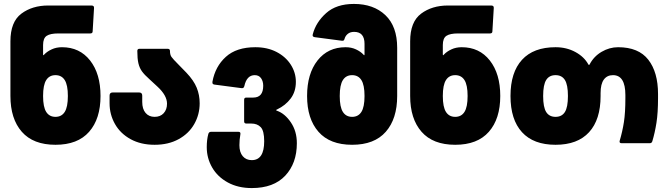

<svg xmlns="http://www.w3.org/2000/svg" viewBox="-20 -728 3398 976"><path d="M225 -700H445Q459 -700 458 -687L451 -569Q451 -558 439 -558H276Q236 -558 217.5 -546Q199 -534 199 -499V-452Q199 -443 205 -451Q219 -466 242.5 -477Q266 -488 295 -488Q385 -488 438 -420.5Q491 -353 491 -240Q491 -124 433 -58Q375 8 262 8Q149 8 91 -58Q33 -124 33 -240V-518Q33 -617 88.5 -658.5Q144 -700 225 -700ZM262 -134Q293 -134 309 -159Q325 -184 325 -240Q325 -296 309 -321Q293 -346 262 -346Q231 -346 215 -321Q199 -296 199 -240Q199 -184 215 -159Q231 -134 262 -134Z M537 -203V-242Q537 -258 553 -258H687Q703 -258 703 -242V-210Q703 -174 720 -154Q737 -134 766 -134Q795 -134 812 -152.5Q829 -171 829 -201Q829 -243 780 -288L740 -325Q714 -348 701.5 -365.5Q689 -383 683.5 -406.5Q678 -430 678 -469Q678 -480 689 -480H832Q844 -480 844 -469Q844 -450 851.5 -439Q859 -428 889 -398L928 -358Q965 -319 980 -282Q995 -245 995 -203Q995 -146 967.5 -97.5Q940 -49 888 -20.5Q836 8 766 8Q696 8 644 -20.5Q592 -49 564.5 -97.5Q537 -146 537 -203Z M1031 20Q1031 -18 1039 -47Q1042 -58 1053 -58H1192Q1204 -58 1202 -46Q1197 -18 1197 10Q1197 46 1214 66Q1231 86 1260 86Q1323 86 1323 -10Q1323 -63 1305.5 -81.5Q1288 -100 1257 -100H1232Q1221 -100 1221 -111V-221Q1221 -232 1232 -232H1267Q1318 -232 1318 -292Q1318 -315 1307 -330.5Q1296 -346 1275 -346Q1234 -346 1222 -290Q1220 -284 1217 -281.5Q1214 -279 1207 -280L1070 -298Q1064 -299 1061.5 -302Q1059 -305 1060 -313Q1074 -390 1128 -439Q1182 -488 1278 -488Q1339 -488 1385.5 -464Q1432 -440 1458 -399.5Q1484 -359 1484 -312Q1484 -262 1457.5 -227Q1431 -192 1389 -172Q1384 -170 1383.5 -168.5Q1383 -167 1388 -165Q1428 -151 1458.5 -106Q1489 -61 1489 0Q1489 102 1430 165Q1371 228 1260 228Q1190 228 1138 199.5Q1086 171 1058.5 123.5Q1031 76 1031 20Z M1541 -240Q1541 -353 1594 -420.5Q1647 -488 1737 -488Q1766 -488 1789.5 -477Q1813 -466 1827 -451Q1833 -443 1833 -452V-505Q1833 -566 1780 -566Q1760 -566 1747.5 -555.5Q1735 -545 1731 -529Q1729 -524 1726.5 -522Q1724 -520 1717 -521L1580 -539Q1566 -541 1570 -554Q1586 -615 1638 -661.5Q1690 -708 1779 -708Q1879 -708 1939 -651Q1999 -594 1999 -485V-240Q1999 -124 1941 -58Q1883 8 1770 8Q1657 8 1599 -58Q1541 -124 1541 -240ZM1770 -134Q1801 -134 1817 -159Q1833 -184 1833 -240Q1833 -296 1817 -321Q1801 -346 1770 -346Q1739 -346 1723 -321Q1707 -296 1707 -240Q1707 -184 1723 -159Q1739 -134 1770 -134Z M2257 -700H2477Q2491 -700 2490 -687L2483 -569Q2483 -558 2471 -558H2308Q2268 -558 2249.5 -546Q2231 -534 2231 -499V-452Q2231 -443 2237 -451Q2251 -466 2274.5 -477Q2298 -488 2327 -488Q2417 -488 2470 -420.5Q2523 -353 2523 -240Q2523 -124 2465 -58Q2407 8 2294 8Q2181 8 2123 -58Q2065 -124 2065 -240V-518Q2065 -617 2120.5 -658.5Q2176 -700 2257 -700ZM2294 -134Q2325 -134 2341 -159Q2357 -184 2357 -240Q2357 -296 2341 -321Q2325 -346 2294 -346Q2263 -346 2247 -321Q2231 -296 2231 -240Q2231 -184 2247 -159Q2263 -134 2294 -134Z M2575 -240Q2575 -360 2633.5 -424Q2692 -488 2804 -488Q2860 -488 2905 -463.5Q2950 -439 2971 -400Q2974 -396 2977 -400Q2998 -441 3038 -464.5Q3078 -488 3122 -488Q3226 -488 3275.5 -424.5Q3325 -361 3325 -250V-229Q3325 -155 3317 -104Q3309 -53 3296 -10Q3293 0 3283 0H3140Q3127 0 3130 -12Q3144 -59 3151.5 -107Q3159 -155 3159 -229V-245Q3159 -346 3096 -346Q3066 -346 3049.5 -323.5Q3033 -301 3033 -255V-240Q3033 -120 2974.5 -56Q2916 8 2804 8Q2692 8 2633.5 -56Q2575 -120 2575 -240ZM2804 -134Q2836 -134 2851.5 -158.5Q2867 -183 2867 -240Q2867 -297 2851.5 -321.5Q2836 -346 2804 -346Q2772 -346 2756.5 -321.5Q2741 -297 2741 -240Q2741 -183 2756.5 -158.5Q2772 -134 2804 -134Z"/></svg>

Font: Barlow GEO ExtraBold
Style: Regular
Weight: 800
Designer: Jeremy Tribby
Foundry: Tribby Type
Version: Version 1.408